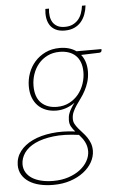

<svg xmlns="http://www.w3.org/2000/svg" viewBox="-81 -744 592 971"><g transform="rotate(-5 215.5 -258.0)"><path d="M0 0ZM374 -369.5Q373.5 -340 366.2 -316.5Q359 -293 348.2 -273Q337.5 -253 325 -236.2Q312.5 -219.5 301.8 -203.5Q291 -187.5 284 -171.5Q277 -155.5 277 -137.5Q276.5 -123.5 283 -111.2Q289.5 -99 299.2 -87.2Q309 -75.5 320.5 -63.2Q332 -51 341.8 -36.8Q351.5 -22.5 357.8 -5.8Q364 11 364 32Q363.5 62 348 89.8Q332.5 117.5 304.2 139.2Q276 161 236.8 174Q197.5 187 150 187Q112.5 187 81 179.5Q49.5 172 27 157.2Q4.5 142.5 -8.2 121Q-21 99.5 -21 71.5Q-20.5 32.5 2.8 2Q26 -28.5 67 -48Q108 -67.5 163.5 -74.2Q219 -81 283.5 -72.5Q272 -85.5 264 -99.5Q256 -113.5 256.5 -132.5Q256.5 -141.5 258 -150.5Q259.5 -159.5 263.5 -169.5Q267.5 -179.5 274.5 -191.2Q281.5 -203 292.5 -217.5Q271.5 -202.5 247.8 -194.2Q224 -186 198.5 -186Q170 -186 146.2 -195Q122.5 -204 105.5 -221Q88.5 -238 79 -263Q69.5 -288 69.5 -320Q69.5 -354 81 -386.2Q92.5 -418.5 114.8 -443.8Q137 -469 169 -484.5Q201 -500 242 -500Q291.5 -500 325.5 -476H452L451.5 -467Q451 -464.5 448.8 -462Q446.5 -459.5 440.5 -458.5L347 -455.5Q360 -439.5 367 -418Q374 -396.5 374 -369.5ZM340 33.5Q340 18.5 336.8 6.2Q333.5 -6 328 -16.5Q322.5 -27 315.5 -36Q308.5 -45 301 -53.5Q226.5 -64 171 -57.2Q115.5 -50.5 78.2 -32.5Q41 -14.5 22.5 12.2Q4 39 3.5 69.5Q3.5 93 14.5 111.2Q25.5 129.5 45 141.8Q64.5 154 91.8 160.5Q119 167 152 167Q194.5 167 229 155.5Q263.5 144 288 125.2Q312.5 106.5 326 82.5Q339.5 58.5 340 33.5ZM203 -204.5Q238 -204.5 265.5 -218.8Q293 -233 312 -256.2Q331 -279.5 341 -309Q351 -338.5 351 -368.5Q351 -397 343 -418Q335 -439 320.5 -452.8Q306 -466.5 285.5 -473.5Q265 -480.5 240 -480.5Q205 -480.5 177.8 -467Q150.5 -453.5 131.8 -431Q113 -408.5 103.2 -379.5Q93.5 -350.5 93.5 -320Q93.5 -262.5 123.2 -233.5Q153 -204.5 203 -204.5ZM276 -585.5Q248.5 -585.5 230 -594.8Q211.5 -604 201 -620.2Q190.5 -636.5 187.2 -657.8Q184 -679 187 -703H205.5Q203 -683.5 205.5 -665.5Q208 -647.5 216.2 -634Q224.5 -620.5 239.5 -612.2Q254.5 -604 278 -604Q301 -604 318 -612.2Q335 -620.5 346.5 -634Q358 -647.5 364.2 -665.5Q370.5 -683.5 373 -703H391Q388.5 -679 380.5 -657.8Q372.5 -636.5 358.5 -620.2Q344.5 -604 324 -594.8Q303.5 -585.5 276 -585.5Z"/></g></svg>

Font: Lato Thin
Style: Italic
Weight: 200
Italic angle: -7°
Designer: Lukasz Dziedzic
Foundry: tyPoland Lukasz Dziedzic
Version: Version 2.007; 2014-02-27